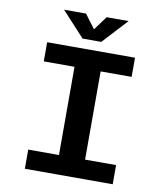

<svg xmlns="http://www.w3.org/2000/svg" viewBox="-95 -968 900 1046"><g transform="rotate(10 355.0 -445.0)"><path d="M600 -594H428.5V-106H600V0H114V-106H284V-594H114V-700H600ZM531 -890.5 404 -753H300.5L174 -890.5H295.5L353 -813.5L409.5 -890.5Z"/></g></svg>

Font: League Mono SemiBold
Style: Regular
Weight: 600
Width: 6
Designer: Tyler Finck
Foundry: The League of Moveable Type / Tyler Finck
Version: Version 2.300;RELEASE